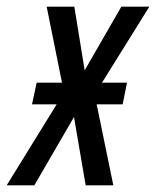

<svg xmlns="http://www.w3.org/2000/svg" viewBox="-66 -556 468 576"><path d="M-46 0 104 -243H30L44 -308H120L74 -536H157L188 -345L298 -536H382L240 -308H315L302 -243H224L274 0H191L156 -205L37 0Z"/></svg>

Font: Noto Sans UI Condensed
Style: Italic
Weight: 400
Width: 3
Italic angle: -12°
Designer: Monotype Design Team
Foundry: Monotype Imaging Inc.
Version: Version 1.901